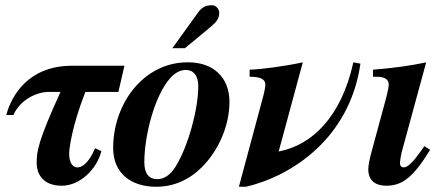

<svg xmlns="http://www.w3.org/2000/svg" viewBox="-20 -700 1702 733"><path d="M455 -449H255C89 -449 24 -336 4 -261H31C58 -321 122 -349 165 -349H211C125 -161 120 -121 120 -79C120 -31 148 9 216 9C286 9 350 -55 367 -123L343 -134C318 -75 292 -61 276 -61C253 -61 244 -86 244 -114C244 -132 255 -220 306 -349H432Z M638 -516H686L767 -583C802 -612 817 -624 817 -651C817 -667 803 -680 790 -680C770 -680 753 -676 736 -652ZM695 -462C627 -462 563 -435 512 -385C452 -326 412 -235 412 -135C412 -37 482 13 576 13C643 13 702 -13 751 -62C812 -123 856 -217 856 -311C856 -403 796 -462 699 -462ZM737 -372C737 -285 700 -145 651 -65C630 -31 606 -16 580 -16C550 -16 531 -36 531 -80C531 -182 570 -335 630 -402C649 -423 669 -433 690 -433C719 -433 737 -410 737 -372Z M1329 -462C1283 -253 1171 -147 1046 -122H1044L1136 -462C1072 -448 978 -435 933 -434V-407C972 -407 993 -399 993 -377C993 -369 989 -347 985 -333L892 13H919C1091 -27 1315 -170 1356 -457Z M1600 -142 1586 -122C1559 -84 1537 -61 1522 -61C1514 -61 1507 -65 1507 -77C1507 -86 1511 -111 1516 -128L1607 -462C1553 -450 1482 -440 1404 -434V-407H1418C1448 -407 1464 -397 1464 -378C1464 -370 1462 -357 1456 -333L1401 -130C1391 -94 1386 -68 1386 -54C1386 -11 1413 9 1454 9C1514 9 1556 -20 1622 -128Z"/></svg>

Font: STIXGeneral
Style: Bold Italic
Weight: 700
Italic angle: -16.33°
Designer: MicroPress Inc., with final additions and corrections provided by Coen Hoffman, Elsevier (retired)
Version: Version 1.1.0